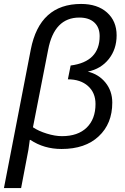

<svg xmlns="http://www.w3.org/2000/svg" viewBox="-44 -745 635 973"><path d="M367 -725Q450 -725 498.5 -681.5Q547 -638 547 -566Q547 -496 507.5 -446Q468 -396 401 -382Q456 -369 490.5 -326.5Q525 -284 525 -225Q525 -118 456 -54Q388 10 268 10Q179 10 110 -36H107L100 14Q99 22 63 208H-24L112 -494Q157 -725 367 -725ZM358 -656Q231 -656 200 -493L123 -100Q151 -81 193 -68Q235 -55 270 -55Q351 -55 395.5 -98.5Q440 -142 440 -218Q440 -275 402 -309Q364 -343 300 -343L314 -413Q461 -432 461 -562Q461 -606 434 -631Q407 -656 358 -656Z"/></svg>

Font: Libra Sans
Style: Italic
Weight: 400
Italic angle: -12°
Foundry: Context Ltd
Version: Version 1.002